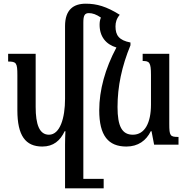

<svg xmlns="http://www.w3.org/2000/svg" viewBox="-20 -783 1014 1039"><path d="M332 236H541V185H431V-661C431 -699 438 -712 461 -712C481 -712 501 -705 526 -688C521 -676 519 -663 519 -649C519 -585 553 -543 610 -526C549 -412 517 -295 517 -186C517 -49 566 10 664 10C727 10 771 -22 796 -73H800L814 0H946V-42C901 -42 896 -47 896 -113V-492H752V-453C788 -453 797 -446 797 -378V-217C797 -119 764 -54 699 -54C640 -54 616 -100 616 -204C616 -315 639 -424 686 -538V-553C624 -565 605 -592 605 -640C605 -663 611 -683 628 -703C556 -748 504 -763 444 -763C378 -763 332 -731 332 -642V-248C332 -145 305 -54 245 -54C193 -54 173 -110 173 -204V-492H24V-450C68 -450 74 -443 74 -377V-186C74 -49 118 10 209 10C269 10 306 -22 330 -73H334C333 -51 332 -24 332 -2Z"/></svg>

Font: Noto Serif Armenian ExtraCondensed SemiBold
Style: Regular
Weight: 600
Width: 2
Designer: Monotype Design Team
Foundry: Monotype Imaging Inc.
Version: Version 2.008